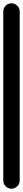

<svg xmlns="http://www.w3.org/2000/svg" viewBox="-20 -1150 140 1170"><path d="M0 -50.3H100V-1080.3H0ZM50.3 -100Q36.3 -100 24.8 -93.3Q13.3 -86.7 6.7 -75.2Q0 -63.7 0 -50.3Q0 -36.3 6.7 -24.8Q13.3 -13.3 24.8 -6.7Q36.3 0 50.3 0Q63.7 0 75.2 -6.7Q86.7 -13.3 93.3 -24.8Q100 -36.3 100 -50.3Q100 -63.7 93.3 -75.2Q86.7 -86.7 75.2 -93.3Q63.7 -100 50.3 -100ZM50.3 -1130Q36.3 -1130 24.8 -1123.3Q13.3 -1116.7 6.7 -1105.2Q0 -1093.7 0 -1080.3Q0 -1066.3 6.7 -1054.8Q13.3 -1043.3 24.8 -1036.7Q36.3 -1030 50.3 -1030Q63.7 -1030 75.2 -1036.7Q86.7 -1043.3 93.3 -1054.8Q100 -1066.3 100 -1080.3Q100 -1093.7 93.3 -1105.2Q86.7 -1116.7 75.2 -1123.3Q63.7 -1130 50.3 -1130Z"/></svg>

Font: Wavefont Thin
Style: Regular
Weight: 100
Monospace: yes
Version: Version 3.005;gftools[0.9.33]